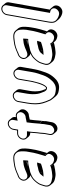

<svg xmlns="http://www.w3.org/2000/svg" viewBox="971 -1778 983 2966"><g transform="rotate(-90 1463.0 -295.5)"><path d="M292 -135 272 -159C272 -160 272 -160 273 -160L294 -135ZM239 -316 223 -309C194 -296 167 -273 145 -248C130 -230 116 -215 104 -195C89 -172 81 -141 71 -110C56 -68 63 -36 82 -13L111 22C129 44 158 57 191 63C213 68 240 73 268 70C306 67 342 61 375 53L410 43L381 8C382 8 384 8 385 7C388 12 391 18 395 23L424 58C440 78 463 90 492 96C539 110 588 74 604 36C619 3 611 -25 596 -43L567 -78C563 -83 557 -88 552 -92L553 -97L582 -62C585 -69 587 -76 589 -84L595 -105C606 -146 622 -191 630 -237L643 -310C646 -322 647 -334 648 -347C655 -415 656 -472 626 -508L597 -543C578 -566 550 -582 513 -582H494C473 -582 447 -578 429 -575C356 -568 298 -543 243 -518C214 -509 193 -500 174 -475C146 -438 150 -400 170 -375L199 -339C209 -327 223 -319 239 -316ZM374 -356C394 -363 422 -374 447 -374H451V-367H445C421 -367 397 -362 374 -356ZM455 -429C440 -428 433 -426 419 -424C393 -423 372 -414 356 -410C315 -399 285 -378 245 -367C184 -351 146 -414 186 -467C202 -488 218 -495 247 -504C265 -512 279 -521 293 -525C311 -531 325 -538 339 -542C365 -550 399 -557 428 -560C447 -561 472 -567 491 -567H510C560 -567 593 -533 603 -497C611 -459 610 -388 599 -345L586 -272C578 -228 562 -182 551 -141L545 -120C543 -112 541 -105 538 -98L536 -84C559 -69 579 -44 561 -3C548 28 507 57 469 46L459 44C432 37 410 20 399 -1L393 -12L383 -8L344 4C313 12 278 17 240 20C215 23 190 18 168 13C104 4 61 -38 86 -108C96 -140 104 -169 117 -189C143 -230 183 -275 228 -296L248 -305C275 -318 297 -325 329 -330C367 -339 405 -352 442 -352H463L466 -370C467 -387 469 -401 469 -417V-430ZM260 -167C250 -158 242 -146 236 -139L216 -116H247C257 -117 270 -118 278 -119C298 -119 317 -125 330 -129L347 -133C369 -139 394 -146 417 -155C421 -168 426 -184 430 -197L435 -214H418C393 -214 373 -206 358 -202C334 -197 308 -193 290 -183L271 -174Z M881 -167C880 -159 879 -150 879 -141C877 -127 878 -113 876 -100L861 -19C857 3 863 25 876 40L905 75C918 90 938 100 960 100C1005 100 1049 61 1057 16L1074 -76C1075 -84 1074 -93 1074 -102C1076 -114 1078 -124 1078 -133L1049 -168V-172L1078 -137C1081 -152 1081 -168 1083 -185C1088 -233 1089 -277 1098 -328C1120 -332 1138 -338 1158 -341L1171 -342C1194 -345 1213 -356 1230 -375C1264 -412 1264 -457 1241 -484L1212 -520C1198 -537 1175 -547 1147 -543L1136 -541C1141 -567 1138 -589 1123 -607L1094 -642C1081 -657 1062 -667 1039 -667C994 -667 949 -629 941 -584L930 -523H888C842 -523 798 -485 790 -440C786 -417 791 -396 804 -381L833 -346C846 -331 865 -321 888 -321H896C890 -270 890 -216 881 -167ZM1030 -135C1030 -127 1030 -116 1029 -110L1013 -19C1007 18 969 50 933 50C897 50 870 17 876 -19L891 -100C896 -126 892 -144 896 -167C907 -232 904 -290 916 -356L918 -371H861C824 -371 798 -403 805 -440C812 -477 848 -508 886 -508H943L956 -584C962 -621 999 -652 1036 -652C1073 -652 1099 -621 1093 -584L1081 -514L1101 -520C1112 -523 1123 -525 1134 -526L1146 -528C1206 -537 1236 -468 1191 -419C1176 -403 1160 -395 1142 -392L1130 -391C1107 -387 1090 -381 1069 -378L1056 -376L1054 -363C1045 -311 1044 -266 1039 -219C1036 -185 1036 -167 1030 -135Z M1370 -507 1346 -366C1330 -276 1330 -191 1349 -127L1367 -73C1372 -60 1381 -42 1386 -28C1394 -2 1407 10 1423 32L1452 67C1472 90 1488 104 1519 114C1540 118 1561 125 1587 125C1655 130 1710 91 1745 50C1778 14 1805 -26 1825 -80C1842 -126 1865 -197 1875 -252L1912 -461C1916 -484 1910 -505 1897 -520L1868 -555C1856 -570 1836 -580 1814 -580C1769 -580 1723 -541 1715 -496L1679 -290C1676 -272 1658 -204 1652 -189C1637 -145 1622 -102 1593 -77H1586C1581 -78 1576 -78 1572 -80C1559 -111 1544 -142 1539 -180C1533 -223 1532 -275 1542 -331L1567 -472C1571 -494 1564 -515 1552 -530L1523 -565C1510 -580 1492 -590 1469 -590C1424 -590 1378 -552 1370 -507ZM1567 -83C1558 -88 1551 -101 1547 -106L1546 -108ZM1385 -507C1391 -544 1429 -575 1466 -575C1503 -575 1528 -544 1522 -507L1498 -366C1488 -308 1489 -255 1495 -211C1501 -165 1522 -132 1533 -97C1538 -91 1542 -86 1549 -76C1553 -71 1562 -66 1570 -64L1581 -62H1596L1601 -66C1636 -96 1652 -142 1667 -186C1673 -203 1690 -269 1694 -290L1730 -496C1736 -532 1776 -565 1812 -565C1848 -565 1873 -533 1867 -496L1831 -287C1822 -233 1799 -164 1782 -118C1763 -66 1738 -29 1706 6C1675 45 1622 80 1561 75C1538 75 1517 68 1496 64C1468 55 1455 43 1436 21C1418 -2 1408 -11 1400 -35C1394 -50 1386 -68 1381 -80L1364 -134C1346 -195 1345 -278 1361 -366Z M2172 -135 2152 -159C2152 -160 2152 -160 2153 -160L2174 -135ZM2119 -316 2103 -309C2074 -296 2047 -273 2025 -248C2010 -230 1996 -215 1984 -195C1969 -172 1961 -141 1951 -110C1936 -68 1943 -36 1962 -13L1991 22C2009 44 2038 57 2071 63C2093 68 2120 73 2148 70C2186 67 2222 61 2255 53L2290 43L2261 8C2262 8 2264 8 2265 7C2268 12 2271 18 2275 23L2304 58C2320 78 2343 90 2372 96C2419 110 2468 74 2484 36C2499 3 2491 -25 2476 -43L2447 -78C2443 -83 2437 -88 2432 -92L2433 -97L2462 -62C2465 -69 2467 -76 2469 -84L2475 -105C2486 -146 2502 -191 2510 -237L2523 -310C2526 -322 2527 -334 2528 -347C2535 -415 2536 -472 2506 -508L2477 -543C2458 -566 2430 -582 2393 -582H2374C2353 -582 2327 -578 2309 -575C2236 -568 2178 -543 2123 -518C2094 -509 2073 -500 2054 -475C2026 -438 2030 -400 2050 -375L2079 -339C2089 -327 2103 -319 2119 -316ZM2254 -356C2274 -363 2302 -374 2327 -374H2331V-367H2325C2301 -367 2277 -362 2254 -356ZM2335 -429C2320 -428 2313 -426 2299 -424C2273 -423 2252 -414 2236 -410C2195 -399 2165 -378 2125 -367C2064 -351 2026 -414 2066 -467C2082 -488 2098 -495 2127 -504C2145 -512 2159 -521 2173 -525C2191 -531 2205 -538 2219 -542C2245 -550 2279 -557 2308 -560C2327 -561 2352 -567 2371 -567H2390C2440 -567 2473 -533 2483 -497C2491 -459 2490 -388 2479 -345L2466 -272C2458 -228 2442 -182 2431 -141L2425 -120C2423 -112 2421 -105 2418 -98L2416 -84C2439 -69 2459 -44 2441 -3C2428 28 2387 57 2349 46L2339 44C2312 37 2290 20 2279 -1L2273 -12L2263 -8L2224 4C2193 12 2158 17 2120 20C2095 23 2070 18 2048 13C1984 4 1941 -38 1966 -108C1976 -140 1984 -169 1997 -189C2023 -230 2063 -275 2108 -296L2128 -305C2155 -318 2177 -325 2209 -330C2247 -339 2285 -352 2322 -352H2343L2346 -370C2347 -387 2349 -401 2349 -417V-430ZM2140 -167C2130 -158 2122 -146 2116 -139L2096 -116H2127C2137 -117 2150 -118 2158 -119C2178 -119 2197 -125 2210 -129L2227 -133C2249 -139 2274 -146 2297 -155C2301 -168 2306 -184 2310 -197L2315 -214H2298C2273 -214 2253 -206 2238 -202C2214 -197 2188 -193 2170 -183L2151 -174Z M2712 -683 2597 -31C2588 19 2593 53 2614 80L2643 115C2663 139 2696 162 2733 172L2744 174C2791 186 2839 150 2855 112C2868 81 2861 53 2846 34L2817 -1C2812 -8 2804 -13 2797 -17L2909 -648C2913 -671 2907 -692 2894 -707L2865 -742C2853 -757 2834 -767 2811 -767C2765 -767 2720 -729 2712 -683ZM2727 -683C2734 -721 2771 -752 2808 -752C2845 -752 2871 -721 2864 -683L2746 -14H2759C2762 -12 2760 -13 2763 -12L2774 -9C2805 -1 2829 32 2812 73C2798 106 2759 133 2720 124L2710 122C2675 113 2644 92 2626 70C2608 47 2604 17 2612 -31Z"/></g></svg>

Font: Blanket
Style: PosterObl
Weight: 900
Foundry: Cannot Into Space Fonts
Version: Version 0.9